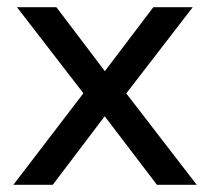

<svg xmlns="http://www.w3.org/2000/svg" viewBox="-20 -511 580 531"><path d="M17 0 229 -277 230 -228 27 -491H136L280 -301H260L404 -491H513L311 -229L312 -275L524 0H414L260 -202H279L126 0Z"/></svg>

Font: Nunito Sans 10pt Medium
Style: Regular
Weight: 500
Designer: Vernon Adams
Foundry: Vernon Adams
Version: Version 3.101;gftools[0.9.27]